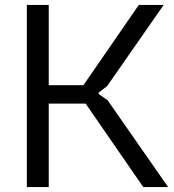

<svg xmlns="http://www.w3.org/2000/svg" viewBox="-20 -760 708 780"><path d="M89 -740H178V-414H319L544 -740H645L415 -410L381 -384V-378L417 -353L663 0H562L328 -339H178V0H89Z"/></svg>

Font: EncodeSans
Style: Regular
Weight: 400
Designer: Pablo Impallari, Andres Torresi
Foundry: Pablo Impallari, Andres Torresi
Version: Version 1.000; ttfautohint (v1.4.1)